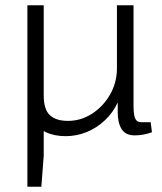

<svg xmlns="http://www.w3.org/2000/svg" viewBox="-20 -505 615 729"><path d="M146 -485V-143Q146 -89 169.5 -67.5Q193 -46 238 -46Q287 -46 329 -73Q371 -100 397 -144.5Q423 -189 424 -242L427 -116Q409 -77 378 -48Q347 -19 309 -3.5Q271 12 229 12Q186 12 153.5 -3.5Q121 -19 102.5 -50Q84 -81 84 -128V-485ZM146 -84V86L137 204H84V-164ZM487 -485V-102Q487 -85 489 -71Q491 -57 497 -49Q503 -41 518 -41H552L557 -3Q541 3 524.5 6Q508 9 491 9Q457 9 442 -14.5Q427 -38 427 -79V-116L424 -132V-485Z"/></svg>

Font: Exo 2 Light
Style: Regular
Weight: 300
Designer: Natanael Gama
Foundry: Natanael Gama
Version: Version 2.010